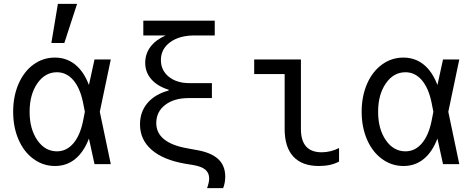

<svg xmlns="http://www.w3.org/2000/svg" viewBox="-20 -847 2438 991"><path d="M263.2 -549.8Q323.2 -549.8 367.9 -513.9Q412.6 -478 439 -408.2L467.8 -540H551.8L495.1 -270L551.8 0H467.8L439 -131.8Q412.6 -62.5 368.2 -26.4Q323.7 9.8 264.2 9.8Q202.6 9.8 153.1 -26.4Q103.5 -62.5 75.7 -126.5Q47.9 -190.4 47.9 -270Q47.9 -350.1 75.7 -414.1Q103.5 -478 152.8 -513.9Q202.1 -549.8 263.2 -549.8ZM408.2 -220.2 418 -270 408.2 -319.8Q392.6 -394 357.7 -434.1Q322.8 -474.1 273.9 -474.1Q212.4 -474.1 172.6 -416.5Q132.8 -358.9 132.8 -270Q132.8 -181.2 172.6 -123.5Q212.4 -65.9 273.9 -65.9Q322.8 -65.9 357.7 -106Q392.6 -146 408.2 -220.2ZM377.9 -827.1 312 -625H245.1L278.8 -827.1Z M719.7 -664.1V-740.2H1088.4V-664.1H984.4Q906.2 -664.1 858.4 -629.2Q810.5 -594.2 810.5 -537.1Q810.5 -483.9 851.3 -450.9Q892.1 -418 957.5 -418H1073.7V-340.8H953.6Q878.4 -340.8 832.5 -305.4Q786.6 -270 786.6 -211.9Q786.6 -109.4 948.7 -81.1L991.7 -73.2Q1068.4 -60.5 1105.5 -26.6Q1142.6 7.3 1142.6 64.9Q1142.6 95.7 1131.8 124H1048.8Q1059.6 94.2 1059.6 74.2Q1059.6 45.4 1039.8 28.8Q1020 12.2 977.5 4.9L935.5 -2Q822.8 -21.5 762.7 -73.7Q702.6 -126 702.6 -205.1Q702.6 -269.5 741 -314.9Q779.3 -360.4 850.6 -379.9V-383.8Q792.5 -401.9 761 -438Q729.5 -474.1 729.5 -522.9Q729.5 -569.8 757.1 -606Q784.7 -642.1 835.4 -664.1Z M1533.2 -540V-181.2Q1533.2 -61 1640.1 -61Q1686.5 -61 1730 -83V-13.2Q1688 9.8 1626 9.8Q1539.1 9.8 1494.1 -38.8Q1449.2 -87.4 1449.2 -181.2V-464.8H1292V-540Z M2062 -549.8Q2122.1 -549.8 2166.7 -513.9Q2211.4 -478 2237.8 -408.2L2266.6 -540H2350.6L2293.9 -270L2350.6 0H2266.6L2237.8 -131.8Q2211.4 -62.5 2167 -26.4Q2122.6 9.8 2063 9.8Q2001.5 9.8 1951.9 -26.4Q1902.3 -62.5 1874.5 -126.5Q1846.7 -190.4 1846.7 -270Q1846.7 -350.1 1874.5 -414.1Q1902.3 -478 1951.7 -513.9Q2001 -549.8 2062 -549.8ZM2207 -220.2 2216.8 -270 2207 -319.8Q2191.4 -394 2156.5 -434.1Q2121.6 -474.1 2072.8 -474.1Q2011.2 -474.1 1971.4 -416.5Q1931.6 -358.9 1931.6 -270Q1931.6 -181.2 1971.4 -123.5Q2011.2 -65.9 2072.8 -65.9Q2121.6 -65.9 2156.5 -106Q2191.4 -146 2207 -220.2Z"/></svg>

Font: CommitMono
Style: Regular
Weight: 400
Monospace: yes
Designer: Eigil Nikolajsen
Foundry: Eigil Nikolajsen
Version: Version 1.143